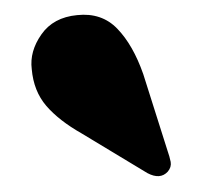

<svg xmlns="http://www.w3.org/2000/svg" viewBox="-20 -721 294 254"><path d="M169.5 -623 201.5 -522Q204.5 -513.5 205.8 -506.8Q207 -500 202 -494Q192 -483 175 -492L88 -544.5Q58 -561.5 41.2 -581Q24.5 -600.5 22 -629.5Q19 -653 34.8 -675.5Q50.5 -698 82 -701Q114.5 -704.5 135.2 -683Q156 -661.5 169.5 -623Z"/></svg>

Font: Fraunces 144pt Soft Black
Style: Regular
Weight: 900
Version: Version 1.000;[b76b70a41]